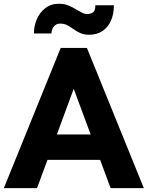

<svg xmlns="http://www.w3.org/2000/svg" viewBox="-22 -981 770 1001"><path d="M294.4 -731H431.2L728 0H554.7L500 -147.5H225.6L170.9 0H-2ZM450.7 -279.8 362.3 -518.1 274.4 -279.8ZM357.9 -831.5Q338.4 -845.2 324.2 -851.6Q310.1 -857.9 291.5 -857.9Q275.9 -857.9 265.6 -849.4Q255.4 -840.8 250.7 -828.6Q246.1 -816.4 246.1 -806.6H154.8Q154.8 -844.7 169.9 -880.4Q185.1 -916 214.4 -938.7Q243.7 -961.4 284.7 -961.4Q312.5 -961.4 334.2 -952.6Q356 -943.8 382.3 -927.7Q399.9 -917.5 410.4 -912.6Q420.9 -907.7 431.2 -907.7Q450.2 -907.7 462.6 -916.3Q475.1 -924.8 475.1 -953.6H571.8Q571.8 -907.7 556.4 -873Q541 -838.4 512 -819.1Q482.9 -799.8 442.9 -799.8Q417 -799.8 398.2 -807.9Q379.4 -815.9 357.9 -831.5Z"/></svg>

Font: Glacial Indifference
Style: Bold
Weight: 700
Designer: Alfredo Marco Pradil
Foundry: Alfredo Marco Pradil
Version: Version 1.312